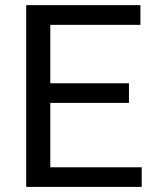

<svg xmlns="http://www.w3.org/2000/svg" viewBox="-20 -731 608 751"><path d="M534.2 -76.7V0H82.5V-710.9H529.3V-633.8H176.8V-405.3H484.4V-328.6H176.8V-76.7Z"/></svg>

Font: Vazirmatn RD UI
Style: Regular
Weight: 400
Designer: Saber Rastikerdar
Foundry: Saber Rastikerdar
Version: Version 33.003